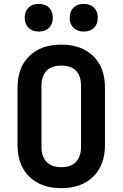

<svg xmlns="http://www.w3.org/2000/svg" viewBox="-20 -973 640 1003"><path d="M300 10Q195 10 133.3 -49.9Q71.6 -109.9 71.6 -215.9V-514.1Q71.6 -620.7 133.3 -680.4Q195 -740 300 -740Q405 -740 466.7 -680.4Q528.4 -620.7 528.4 -514.6V-215.9Q528.4 -109.9 466.7 -49.9Q405 10 300 10ZM300 -99.7Q350.8 -99.7 377 -127.3Q403.3 -155 403.3 -205.9V-524.1Q403.3 -575.6 377.3 -603Q351.4 -630.3 300 -630.3Q249 -630.3 222.9 -603Q196.7 -575.6 196.7 -524.1V-205.9Q196.7 -155 223.2 -127.3Q249.6 -99.7 300 -99.7ZM417.4 -808.2Q383.8 -808.2 363.9 -827.6Q344.1 -847 344.1 -880Q344.1 -913.5 363.9 -933.1Q383.8 -952.6 417.4 -952.6Q451.1 -952.6 471 -933.1Q490.8 -913.5 490.8 -880Q490.8 -847 471 -827.6Q451.1 -808.2 417.4 -808.2ZM182.6 -808.2Q148.9 -808.2 129 -827.6Q109.2 -847 109.2 -880Q109.2 -913.5 129 -933.1Q148.9 -952.6 182.6 -952.6Q216.2 -952.6 236.1 -933.1Q255.9 -913.5 255.9 -880Q255.9 -847 236.1 -827.6Q216.2 -808.2 182.6 -808.2Z"/></svg>

Font: Pitagon Sans Mono
Style: Regular
Weight: 400
Monospace: yes
Designer: Travis Tran
Foundry: Pitagon
Version: Version 1.001;gftools[0.9.26]